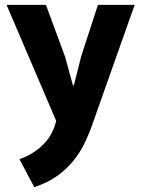

<svg xmlns="http://www.w3.org/2000/svg" viewBox="-20 -500 580 790"><path d="M7 -480H169L248 -266L280 -149H284L314 -268L383 -480H534L361 9Q347 50 328 89Q309 128 281.5 162Q254 196 215 224Q176 252 121 270L60 155Q119 134 157.5 95Q196 56 209 5L211 -3Z"/></svg>

Font: Mukta Vaani ExtraBold
Style: Regular
Weight: 800
Designer: Noopur Datye, Girish Dalvi, Yashodeep Gholap, Pallavi Karambelkar
Foundry: Ek Type
Version: Version 2.538;PS 1.000;hotconv 16.6.51;makeotf.lib2.5.65220;